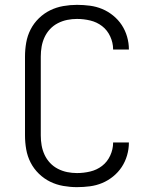

<svg xmlns="http://www.w3.org/2000/svg" viewBox="-20 -763 640 791"><path d="M297 8Q269 8 240.5 3Q212 -2 186.5 -14.5Q161 -27 140 -47.5Q119 -68 106 -93.5Q93 -119 88 -147.5Q83 -176 83 -205V-530Q83 -559 88 -587.5Q93 -616 106 -641.5Q119 -667 140 -687.5Q161 -708 186.5 -720.5Q212 -733 240.5 -738Q269 -743 297 -743Q324 -743 350.5 -739.5Q377 -736 401 -726Q425 -716 446 -699Q467 -682 481.5 -660Q496 -638 503.5 -612Q511 -586 511 -560Q511 -560 511 -559.5Q511 -559 511 -559H446Q446 -559 446 -559.5Q446 -560 446 -560Q446 -587 434 -613Q422 -639 400.5 -655.5Q379 -672 352 -678.5Q325 -685 297 -685Q277 -685 257 -681Q237 -677 218.5 -667.5Q200 -658 186 -643Q172 -628 163.5 -609.5Q155 -591 151.5 -571Q148 -551 148 -530V-205Q148 -184 151.5 -164Q155 -144 163.5 -125.5Q172 -107 186 -92Q200 -77 218.5 -67.5Q237 -58 257 -54Q277 -50 297 -50Q325 -50 352 -56.5Q379 -63 400.5 -79.5Q422 -96 434 -122Q446 -148 446 -175Q446 -175 446 -175.5Q446 -176 446 -176H511Q511 -176 511 -175.5Q511 -175 511 -175Q511 -149 503.5 -123Q496 -97 481.5 -75Q467 -53 446 -36Q425 -19 401 -9Q377 1 350.5 4.5Q324 8 297 8Z"/></svg>

Font: Iosevka SS04 Light Extended
Style: Regular
Weight: 300
Width: 7
Monospace: yes
Designer: Belleve Invis
Foundry: Belleve Invis
Version: Version 19.0.0; ttfautohint (v1.8.4)